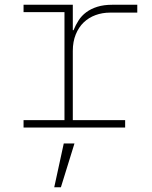

<svg xmlns="http://www.w3.org/2000/svg" viewBox="-20 -536 640 807"><path d="M79 -31H251V-485H79V-516H286V-409H289Q298 -431 310.5 -450.5Q323 -470 342.5 -484.5Q362 -499 389 -507.5Q416 -516 452 -516H557V-483H443Q410 -483 381.5 -472.5Q353 -462 332 -442Q311 -422 298.5 -391.5Q286 -361 286 -322V-31H506V0H79ZM248 67H293L236 251H208Z"/></svg>

Font: IBM Plex Mono ExtLt
Style: Regular
Weight: 200
Monospace: yes
Designer: Mike Abbink, Paul van der Laan, Pieter van Rosmalen
Foundry: Bold Monday
Version: Version 2.3